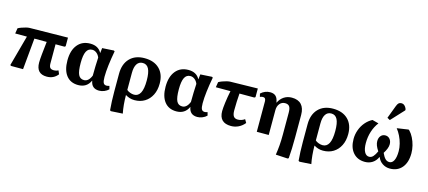

<svg xmlns="http://www.w3.org/2000/svg" viewBox="-70 -1500 5376 2409"><g transform="rotate(15 2618.0 -296.0)"><path d="M524 14Q387 14 387 -133Q387 -170 394 -241.5Q401 -313 412 -407H252L214 0H60L46 -8L155 -407H3L14 -477Q31 -487 58.5 -497Q86 -507 114 -514Q142 -521 160 -521L656 -528V-416L643 -407H527Q527 -350 527 -289.5Q527 -229 527 -159Q527 -119 541.5 -102.5Q556 -86 592 -86Q620 -86 648 -100L667 -54Q639 -19 603.5 -2.5Q568 14 524 14Z M932 14Q832 14 777.5 -55.5Q723 -125 723 -251Q723 -381 783 -454.5Q843 -528 948 -528Q1052 -528 1095 -448H1097L1104 -512L1254 -521L1266 -513Q1247 -412 1236.5 -324.5Q1226 -237 1226 -171Q1226 -116 1237.5 -93.5Q1249 -71 1278 -71Q1293 -71 1315 -78L1326 -36Q1303 -13 1270 0.5Q1237 14 1204 14Q1106 14 1090 -84H1088Q1043 14 932 14ZM987 -65Q1046 -65 1080 -148Q1080 -208 1082 -270.5Q1084 -333 1087 -384Q1074 -418 1048 -439Q1022 -460 991 -460Q940 -460 916 -412.5Q892 -365 892 -263Q892 -155 914 -110Q936 -65 987 -65Z M1415 224 1402 216Q1397 167 1394.5 100Q1392 33 1392 -26V-256Q1392 -383 1461.5 -455.5Q1531 -528 1653 -528Q1777 -528 1847 -459Q1917 -390 1917 -268Q1917 -183 1885 -119.5Q1853 -56 1796 -21Q1739 14 1663 14Q1629 14 1599.5 4.5Q1570 -5 1547 -20H1545Q1546 111 1567 215ZM1641 -51Q1695 -51 1722.5 -103Q1750 -155 1750 -264Q1750 -367 1724.5 -415.5Q1699 -464 1646 -464Q1597 -464 1571 -424Q1545 -384 1545 -307V-87Q1560 -72 1588 -61.5Q1616 -51 1641 -51Z M2207 14Q2107 14 2052.5 -55.5Q1998 -125 1998 -251Q1998 -381 2058 -454.5Q2118 -528 2223 -528Q2327 -528 2370 -448H2372L2379 -512L2529 -521L2541 -513Q2522 -412 2511.5 -324.5Q2501 -237 2501 -171Q2501 -116 2512.5 -93.5Q2524 -71 2553 -71Q2568 -71 2590 -78L2601 -36Q2578 -13 2545 0.5Q2512 14 2479 14Q2381 14 2365 -84H2363Q2318 14 2207 14ZM2262 -65Q2321 -65 2355 -148Q2355 -208 2357 -270.5Q2359 -333 2362 -384Q2349 -418 2323 -439Q2297 -460 2266 -460Q2215 -460 2191 -412.5Q2167 -365 2167 -263Q2167 -155 2189 -110Q2211 -65 2262 -65Z M2917 14Q2763 14 2763 -139Q2763 -177 2772.5 -250.5Q2782 -324 2799 -407H2609L2620 -476Q2639 -487 2665.5 -497Q2692 -507 2718.5 -513.5Q2745 -520 2763 -521L3122 -528V-416L3109 -407H2916Q2912 -357 2909.5 -298.5Q2907 -240 2907 -187Q2907 -134 2924 -110Q2941 -86 2979 -86Q3027 -86 3068 -115L3093 -72Q3059 -30 3013.5 -8Q2968 14 2917 14Z M3710 224 3555 215Q3565 151 3570 89Q3575 27 3575 -50V-335Q3575 -391 3558 -415Q3541 -439 3501 -439Q3459 -439 3432 -406.5Q3405 -374 3405 -323V0H3250V-395Q3250 -442 3213 -442Q3194 -442 3174 -433L3164 -474Q3218 -523 3286 -523Q3333 -523 3359 -498Q3385 -473 3393 -418H3395Q3421 -471 3465 -499.5Q3509 -528 3566 -528Q3648 -528 3690.5 -482Q3733 -436 3733 -348V-59Q3733 100 3723 216Z M3864 224 3851 216Q3846 167 3843.5 100Q3841 33 3841 -26V-256Q3841 -383 3910.5 -455.5Q3980 -528 4102 -528Q4226 -528 4296 -459Q4366 -390 4366 -268Q4366 -183 4334 -119.5Q4302 -56 4245 -21Q4188 14 4112 14Q4078 14 4048.5 4.5Q4019 -5 3996 -20H3994Q3995 111 4016 215ZM4090 -51Q4144 -51 4171.5 -103Q4199 -155 4199 -264Q4199 -367 4173.5 -415.5Q4148 -464 4095 -464Q4046 -464 4020 -424Q3994 -384 3994 -307V-87Q4009 -72 4037 -61.5Q4065 -51 4090 -51Z M4656 14Q4559 14 4502.5 -51Q4446 -116 4446 -228Q4446 -289 4467 -346.5Q4488 -404 4526 -448.5Q4564 -493 4614 -519L4697 -497Q4654 -441 4631 -369.5Q4608 -298 4608 -219Q4608 -145 4630 -103.5Q4652 -62 4691 -62Q4721 -62 4743.5 -87Q4766 -112 4786 -157Q4761 -195 4750.5 -223.5Q4740 -252 4740 -279Q4740 -321 4762.5 -347.5Q4785 -374 4821 -374Q4857 -374 4879.5 -347.5Q4902 -321 4902 -279Q4902 -228 4856 -157Q4877 -110 4899.5 -86.5Q4922 -63 4954 -63Q4991 -63 5012 -105Q5033 -147 5033 -225Q5033 -271 5020.5 -320.5Q5008 -370 4985.5 -416Q4963 -462 4934 -498L5083 -520L5095 -511Q5124 -481 5146.5 -436Q5169 -391 5181.5 -340.5Q5194 -290 5194 -241Q5194 -122 5137 -54Q5080 14 4980 14Q4927 14 4884 -14.5Q4841 -43 4822 -92H4819Q4796 -41 4753.5 -13.5Q4711 14 4656 14ZM4824 -574 4788 -594 4851 -761Q4862 -791 4875.5 -803.5Q4889 -816 4911 -816Q4957 -816 4980 -758V-742Z"/></g></svg>

Font: Literata 36pt
Style: Bold
Weight: 700
Designer: Latin by Veronika Burian and Jose Scaglione. Greek by Irene Vlachou. Cyrillic by Vera Evstafieva.
Foundry: TypeTogether
Version: Version 3.002